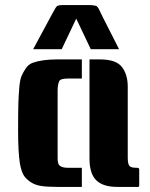

<svg xmlns="http://www.w3.org/2000/svg" viewBox="-20 -733 587 753"><path d="M301 -425H247Q216 -425 212 -414Q206 -401 206 -377V-123Q206 -121 206 -111Q206 -101 208 -94Q212 -75 247 -75H301V0H204Q166 0 142 -3.5Q118 -7 100 -19Q82 -31 73 -45.5Q64 -60 58 -92Q51 -137 51 -218Q51 -299 52 -327.5Q53 -356 55.5 -388Q58 -420 64.5 -435Q71 -450 81.5 -465.5Q92 -481 109 -487Q146 -500 204 -500H301ZM526 -7Q526 0 522 0H440Q384 0 357.5 -26Q331 -52 331 -111V-500H372Q435 -500 458 -470.5Q481 -441 481 -393V-113Q481 -82 494 -78Q501 -75 513 -75H518Q526 -75 526 -68ZM223 -713H331Q341 -713 346 -712Q351 -711 355 -710.5Q359 -710 362.5 -705.5Q366 -701 367.5 -698Q369 -695 374 -684.5Q379 -674 383 -666L447 -540H336L279 -660L222 -540H110L186 -681Q200 -708 205 -710Q211 -713 223 -713Z"/></svg>

Font: Keania One
Style: Regular
Weight: 400
Designer: Julia Petretta
Foundry: Julia Petretta
Version: Version 1.003